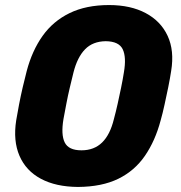

<svg xmlns="http://www.w3.org/2000/svg" viewBox="-20 -730 718 760"><path d="M288.6 10Q201.1 9.4 141.9 -22.3Q82.6 -54 57.1 -113.3Q31.5 -172.6 44.1 -253.5Q48.9 -281.6 55.4 -316.1Q62 -350.6 70.1 -385.4Q78.1 -420.2 85.8 -449Q107.1 -529.5 148.6 -587.9Q190.1 -646.3 255.4 -678.1Q320.7 -710 411.7 -710Q497.1 -710 556.8 -678.1Q616.5 -646.3 643.6 -587.9Q670.7 -529.5 657.5 -449Q653.1 -420.2 646.1 -385.4Q639 -350.6 631.4 -316.1Q623.9 -281.6 615.9 -253.5Q594.5 -172.6 553.7 -113.3Q513 -54 448.2 -22.3Q383.4 9.4 288.6 10ZM302.4 -135Q352.7 -135 384.3 -166.1Q415.9 -197.1 430.8 -258.5Q438.8 -287.9 445.8 -319.6Q452.9 -351.2 459.4 -383.2Q466 -415.2 470.4 -443.4Q480.8 -503.5 465.8 -534.9Q450.8 -566.3 398.6 -566.9Q347.2 -566.3 316.7 -534.9Q286.1 -503.5 270.9 -443.4Q263.9 -415.2 256.3 -383.2Q248.7 -351.2 242.7 -319.6Q236.6 -287.9 231.2 -258.5Q220.9 -197.1 236.2 -166.1Q251.5 -135 302.4 -135Z"/></svg>

Font: Rubik Light
Style: Italic
Weight: 300
Italic angle: -12°
Designer: Hubert and Fischer
Foundry: Hubert and Fischer
Version: Version 2.300;gftools[0.9.30]